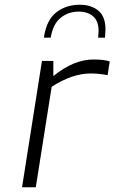

<svg xmlns="http://www.w3.org/2000/svg" viewBox="-20 -790 483 810"><path d="M157 -533H205V-469Q291 -539 374 -539Q419 -539 443 -531L434 -473Q397 -480 362 -480Q285 -480 198 -424L131 0H73ZM316 -770Q365 -770 395 -745Q425 -720 425 -666Q425 -657 423 -631H394Q396 -651 396 -659Q396 -701 373 -721Q350 -741 312 -741Q268 -741 235.5 -714.5Q203 -688 194 -631H165Q176 -706 217.5 -738Q259 -770 316 -770Z"/></svg>

Font: Exo Light
Style: Italic
Weight: 300
Italic angle: -9°
Designer: Natanael Gama
Foundry: Natanael Gama
Version: Version 1.500; ttfautohint (v1.6)